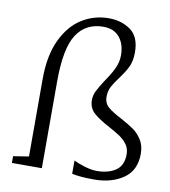

<svg xmlns="http://www.w3.org/2000/svg" viewBox="-86 -844 823 928"><g transform="rotate(10 325.5 -380.0)"><path d="M109 -45V-426Q109 -540 145.5 -617.5Q182 -695 242 -732.5Q302 -770 374 -770Q437 -770 481.5 -737.5Q526 -705 526 -629Q526 -587 512.5 -558.5Q499 -530 472 -494Q450 -465 439 -443.5Q428 -422 428 -394Q428 -363 450 -344Q472 -325 517 -302Q556 -281 580 -264Q604 -247 621.5 -219Q639 -191 639 -151Q639 -70 581.5 -30Q524 10 437 10Q368 10 329 1V-64Q351 -53 384 -43Q417 -33 443 -33Q500 -33 536 -57.5Q572 -82 572 -137Q572 -165 557.5 -185Q543 -205 522.5 -219Q502 -233 467 -252Q414 -280 387.5 -304Q361 -328 361 -367Q361 -390 372.5 -413Q384 -436 407 -471Q434 -510 448 -540.5Q462 -571 462 -604Q462 -658 434.5 -691.5Q407 -725 355 -725Q269 -725 224.5 -657Q180 -589 180 -426V0H33V-33Z"/></g></svg>

Font: Martel UltraLight
Style: Regular
Weight: 250
Designer: Dan Reynolds
Foundry: Dan Reynolds
Version: Version 1.001; ttfautohint (v1.1) -l 5 -r 5 -G 72 -x 0 -D la